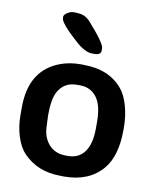

<svg xmlns="http://www.w3.org/2000/svg" viewBox="-84 -816 729 886"><g transform="rotate(10 280.0 -373.0)"><path d="M268.1 -91.8H278.3Q329.1 -91.8 356.2 -129.6Q383.3 -167.5 383.3 -238.8V-270.5Q383.3 -348.1 354.7 -385.3Q326.2 -422.4 276.4 -422.4H261.7Q205.1 -422.4 176.8 -375.5Q155.8 -340.3 155.8 -265.1V-254.4L156.2 -249L156.7 -233.4L157.7 -213.9Q157.7 -161.1 187 -126.5Q216.3 -91.8 268.1 -91.8ZM145 -714.8V-720.2Q145 -730 159.7 -739.7Q174.3 -749.5 189 -749.5H200.2Q206.1 -748.5 208.5 -748.5Q243.2 -748.5 269 -719.2Q347.2 -631.3 347.2 -608.4V-597.7Q347.2 -576.7 317.4 -576.7H306.2Q272.9 -576.7 229 -615.7Q145 -690.4 145 -714.8ZM29.8 -240.2V-275.9Q29.8 -453.1 171.9 -503.9Q213.4 -518.6 262.2 -518.6H271.5L280.3 -518.1Q396 -518.1 460 -441.9Q482.9 -414.6 496.3 -366.9Q509.8 -319.3 509.8 -264.6V-255.4Q509.8 -132.3 457.5 -70.3Q394.5 4.9 276.9 4.9H268.1L259.3 4.4Q152.3 4.4 85 -65.9Q60.1 -91.8 44.9 -138.9Q29.8 -186 29.8 -240.2Z"/></g></svg>

Font: Averia Sans Libre
Style: Bold
Weight: 700
Version: Version 1.002